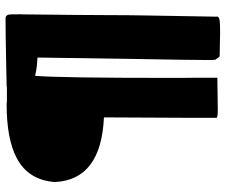

<svg xmlns="http://www.w3.org/2000/svg" viewBox="-80 -702 807 686"><g transform="rotate(-90 323.0 -358.5)"><path d="M395.5 -636.2Q388.2 -548.3 388.2 -154.8V-110.8L388.7 -67.9V15.1L274.4 16.6Q245.6 16.6 245.6 12.2V-85L247.1 -390.1Q23.9 -400.4 16.1 -565.4Q22.9 -660.2 101.6 -701.7Q169.9 -737.8 294.4 -737.8L305.7 -736.8H354L359.4 -737.8L454.1 -739.7Q551.8 -741.7 600.6 -741.7Q615.2 -741.7 615.2 -721.2V-698.2L615.7 -690.9L615.2 -683.1L613.3 -506.3Q612.8 -471.2 612.5 -381.6Q612.3 -292 611.3 -244.1L606.9 12.2Q606.9 12.7 607.4 15.1Q605.5 21.5 593.8 23.2Q582 24.9 551.3 24.9L466.3 23.4Q462.9 23.4 452.6 6.8V1.5L452.1 -5.9V-22.5Q452.1 -73.7 455.6 -267.6L460.9 -627.4L430.2 -629.9Q417.5 -630.9 395.5 -636.2ZM388.7 15.1H389.2Q389.6 15.1 389.6 15.6Q388.7 15.6 388.7 15.1Z"/></g></svg>

Font: Bowlby One
Style: Regular
Weight: 400
Designer: vernon adams
Foundry: vernon adams
Version: Version 1.001